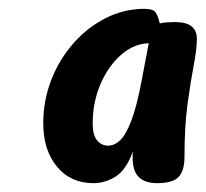

<svg xmlns="http://www.w3.org/2000/svg" viewBox="-20 -865 466 435"><path d="M192 -450Q140 -450 109 -487.5Q78 -525 78 -586Q78 -637 96 -683.5Q114 -730 146 -766.5Q178 -803 219.5 -824Q261 -845 307 -845Q327 -845 332.5 -837Q338 -829 342 -812Q351 -814 359.5 -814.5Q368 -815 377 -815Q426 -815 426 -777Q426 -754 419 -717.5Q412 -681 405 -630Q398 -579 398 -510Q398 -478 384.5 -464Q371 -450 336 -450Q306 -450 292 -466.5Q278 -483 281 -522Q266 -480 242 -465Q218 -450 192 -450ZM225 -535Q239 -535 252 -547Q265 -559 277.5 -591.5Q290 -624 301 -683L317 -767Q283 -766 254 -740.5Q225 -715 207.5 -674Q190 -633 190 -585Q190 -559 200 -547Q210 -535 225 -535Z"/></svg>

Font: Pacifico
Style: Regular
Weight: 400
Designer: Vernon Adams
Foundry: Vernon Adams
Version: Version 3.010; ttfautohint (v1.8.4.7-5d5b)